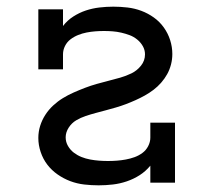

<svg xmlns="http://www.w3.org/2000/svg" viewBox="-20 -548 640 576"><path d="M276 8Q254 8 232.5 5.5Q211 3 191 -4.5Q171 -12 153 -24.5Q135 -37 122 -54Q109 -71 102 -92Q95 -113 95 -134Q95 -153 100.5 -170.5Q106 -188 116 -203.5Q126 -219 139.5 -231.5Q153 -244 168.5 -253.5Q184 -263 201 -270.5Q218 -278 235 -284.5Q252 -291 269.5 -296Q287 -301 305 -305.5Q323 -310 340.5 -315Q358 -320 374.5 -328Q391 -336 403 -351Q415 -366 415 -385Q415 -398 408.5 -409.5Q402 -421 391.5 -429.5Q381 -438 369 -442.5Q357 -447 344 -450Q331 -453 318 -454Q305 -455 292 -455Q279 -455 266 -454Q253 -453 240 -450.5Q227 -448 214.5 -443Q202 -438 191.5 -430Q181 -422 175 -410Q169 -398 169 -385V-340H95V-520H169V-470Q182 -487 200 -498.5Q218 -510 237.5 -516.5Q257 -523 278 -525.5Q299 -528 320 -528Q341 -528 362.5 -525.5Q384 -523 404 -515.5Q424 -508 441.5 -495.5Q459 -483 471.5 -465.5Q484 -448 490.5 -427.5Q497 -407 497 -386Q497 -370 493 -354.5Q489 -339 481.5 -325.5Q474 -312 463.5 -300Q453 -288 440.5 -278.5Q428 -269 414.5 -261.5Q401 -254 386.5 -247.5Q372 -241 357.5 -235.5Q343 -230 327.5 -225.5Q312 -221 297 -217Q282 -213 267 -209Q252 -205 237 -200Q222 -195 208.5 -187Q195 -179 186 -165Q177 -151 177 -136Q177 -122 184 -110Q191 -98 201.5 -90Q212 -82 224.5 -77Q237 -72 250.5 -69.5Q264 -67 277.5 -66Q291 -65 304 -65Q317 -65 330.5 -66Q344 -67 357.5 -69.5Q371 -72 383.5 -76.5Q396 -81 407 -89Q418 -97 424.5 -109.5Q431 -122 431 -135V-180H505V0H431V-51Q417 -34 399 -22.5Q381 -11 360.5 -4Q340 3 318.5 5.5Q297 8 276 8Z"/></svg>

Font: Iosevka Etoile
Style: Regular
Weight: 400
Designer: Belleve Invis
Foundry: Belleve Invis
Version: Version 33.2.4